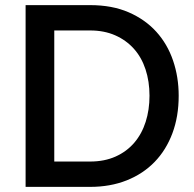

<svg xmlns="http://www.w3.org/2000/svg" viewBox="-20 -730 756 750"><path d="M80 0V-710H332Q418 -710 482.5 -682Q547 -654 590.5 -606Q634 -558 656 -493.5Q678 -429 678 -356Q678 -275 653.5 -209.5Q629 -144 584 -97.5Q539 -51 475 -25.5Q411 0 332 0ZM564 -356Q564 -412 548.5 -459Q533 -506 503 -539.5Q473 -573 430 -592Q387 -611 332 -611H192V-99H332Q388 -99 431.5 -118.5Q475 -138 504.5 -172.5Q534 -207 549 -254Q564 -301 564 -356Z"/></svg>

Font: Oxford Sans SemiBold
Style: Regular
Weight: 600
Designer: Matt McInerney, Pablo Impallari, Rodrigo Fuenzalida
Foundry: Matt McInerney, Pablo Impallari, Rodrigo Fuenzalida
Version: Version 3.000g; ttfautohint (v1.5) -l 8 -r 28 -G 28 -x 14 -D